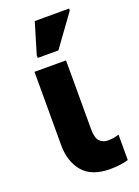

<svg xmlns="http://www.w3.org/2000/svg" viewBox="-149 -841 664 915"><g transform="rotate(-20 183.0 -383.0)"><path d="M248 10Q152 10 108.5 -42.5Q65 -95 65 -177V-549H225V-200Q225 -156 241 -139Q257 -122 282 -122Q298 -122 311 -124Q324 -126 339 -131V-2Q321 4 295.5 7Q270 10 248 10ZM102 -606V-619L149 -776H323V-766L207 -606Z"/></g></svg>

Font: Noto Sans SemiCondensed ExtraBold
Style: Regular
Weight: 800
Width: 4
Designer: Monotype Design Team
Foundry: Monotype Imaging Inc.
Version: Version 2.013; ttfautohint (v1.8.4.7-5d5b)